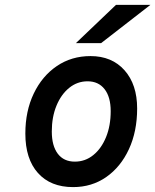

<svg xmlns="http://www.w3.org/2000/svg" viewBox="-20 -752 634 784"><path d="M278.5 12Q186.5 12 135 -45.5Q83.5 -103 83.5 -206.5Q83.5 -298.5 117.8 -370Q152 -441.5 212 -482.2Q272 -523 349.5 -523Q437 -523 488.5 -465Q540 -407 540 -309Q540 -215.5 506.5 -143Q473 -70.5 414 -29.2Q355 12 278.5 12ZM285.5 -92Q328 -92 361 -118.8Q394 -145.5 413 -192Q432 -238.5 432 -298Q432 -356 407 -388Q382 -420 337.5 -420Q295.5 -420 262.5 -393.2Q229.5 -366.5 210.5 -320.2Q191.5 -274 191.5 -215Q191.5 -156.5 216 -124.2Q240.5 -92 285.5 -92ZM290 -576 453.5 -732H594L393 -576Z"/></svg>

Font: Overpass SemiBold
Style: Italic
Weight: 600
Italic angle: -10°
Designer: Delve Withrington, Dave Bailey, Thomas Jockin
Foundry: Delve Fonts LLC
Version: Version 4.000